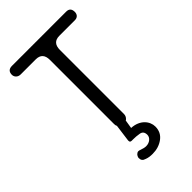

<svg xmlns="http://www.w3.org/2000/svg" viewBox="-262 -714 1035 1035"><g transform="rotate(-45 256.0 -196.0)"><path d="M276 10C279 9 281 7 283 5C290 -2 294 -11 294 -21V-510C294 -547 311 -566 346 -566H464C488 -566 496 -583 496 -598C496 -621 485 -632 464 -632H51C28 -632 16 -621 16 -598C16 -583 28 -566 51 -566H166C201 -566 218 -547 218 -510V-21C218 -14 219 -8 222 -3L209 94C209 96 209 97 209 99C209 106 213 110 222 110C225 110 229 110 232 110C247 110 262 111 279 114C296 117 304 128 304 147C304 168 283 186 256 186C246 186 234 183 220 178C215 176 211 175 207 175C197 175 185 185 182 202C182 218 189 228 204 232C221 239 237 240 252 240C282 240 309 232 332 215C355 198 366 175 366 146C366 105 332 62 268 59Z"/></g></svg>

Font: Dongle Light
Style: Regular
Weight: 300
Designer: Yanghee Ryu
Foundry: Yanghee Ryu
Version: Version 2.000